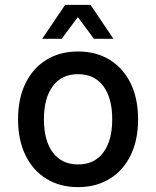

<svg xmlns="http://www.w3.org/2000/svg" viewBox="-20 -755 640 787"><path d="M300 12Q226 12 170.5 -22Q115 -56 84.5 -118.5Q54 -181 54 -266Q54 -351 84.5 -413.5Q115 -476 170.5 -510Q226 -544 300 -544Q374 -544 429.5 -510Q485 -476 515.5 -413.5Q546 -351 546 -266Q546 -181 515.5 -118.5Q485 -56 429.5 -22Q374 12 300 12ZM300 -81Q367 -81 403.5 -130Q440 -179 440 -266Q440 -353 403.5 -402Q367 -451 300 -451Q233 -451 196.5 -402Q160 -353 160 -266Q160 -179 196.5 -130Q233 -81 300 -81ZM153 -596 247 -735H351L445 -596H365L299 -685L233 -596Z"/></svg>

Font: Geist Mono Medium
Style: Regular
Weight: 500
Monospace: yes
Designer: Basement.studio, Andrés Briganti, Mateo Zaragoza
Foundry: Basement.studio, Vercel, Andrés Briganti, Guido Ferreyra, Mateo Zaragoza
Version: Version 1.500; ttfautohint (v1.8.4.7-5d5b)